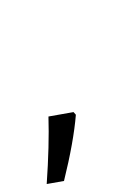

<svg xmlns="http://www.w3.org/2000/svg" viewBox="-76 -634 419 711"><g transform="rotate(-10 134.0 -278.0)"><path d="M185.1 -209 191.9 -197.8Q166.5 -100.6 106 36.1H41Q75.7 -104 90.8 -209ZM132.8 -592.3ZM132.8 -92.8Z"/></g></svg>

Font: Noto Sans Telugu UI
Style: Regular
Weight: 400
Designer: Monotype Design Team
Foundry: Monotype Imaging Inc.
Version: Version 1.05